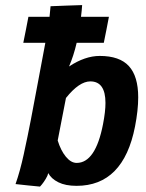

<svg xmlns="http://www.w3.org/2000/svg" viewBox="-20 -709 558 736"><path d="M375 -233.4Q384.3 -281.2 384.3 -314.5Q384.3 -397 326.2 -397Q283.7 -397 232.9 -333.5Q227.5 -306.2 217 -252Q206.5 -197.8 201.2 -170.4Q212.9 -132.3 232.4 -108.4Q252 -84.5 273.9 -84.5Q346.2 -84.5 375 -233.4ZM497.6 -224.1Q453.1 3.4 273.4 3.4Q231 3.4 203.6 -10.3Q176.3 -23.9 165 -45.4Q163.1 -36.1 155.3 -23.2Q147.5 -10.3 140.6 -2L133.3 6.3Q117.7 4.9 86.4 1.7Q55.2 -1.5 39.6 -3.4Q57.1 -53.2 71.3 -118.7Q71.8 -120.6 72.5 -124.5Q73.2 -128.4 73.7 -130.4Q85 -181.2 98.6 -251.5Q112.3 -321.8 128.7 -411.1Q145 -500.5 153.8 -544.9H69.3Q72.8 -561.5 79.3 -594.7Q85.9 -627.9 88.9 -644.5H169.9Q171.4 -657.2 173.8 -685.1Q194.3 -686 234.6 -687.5Q274.9 -689 294.9 -689.5Q293.5 -668.5 290.5 -644.5H397.5Q394.5 -627.9 387.9 -594.7Q381.3 -561.5 377.9 -544.9H273.9Q262.2 -494.6 244.6 -454.1Q305.7 -494.6 362.3 -494.6Q438.5 -494.6 474.1 -455.6Q509.8 -416.5 509.8 -335.9Q509.8 -286.6 497.6 -224.1Z"/></svg>

Font: Fantasque Sans Mono
Style: Bold Italic
Weight: 700
Italic angle: -11°
Monospace: yes
Designer: Jany Belluz
Version: Version 1.7.1